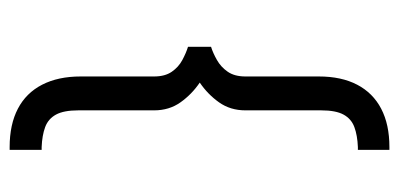

<svg xmlns="http://www.w3.org/2000/svg" viewBox="-240 -498 847 408"><g transform="rotate(-90 184.0 -293.5)"><path d="M70 110V43H76Q101 42 118.5 35.5Q136 29 145 12.5Q154 -4 154 -35V-196Q154 -228 171 -252Q188 -276 213 -293Q188 -310 171 -334Q154 -358 154 -390V-551Q154 -582 145 -598.5Q136 -615 118.5 -621.5Q101 -628 76 -629H70V-697H76Q124 -697 157.5 -679.5Q191 -662 208.5 -628Q226 -594 226 -546V-390Q226 -367 236 -352.5Q246 -338 261 -330Q276 -322 289 -318V-269Q276 -265 261 -256.5Q246 -248 236 -233.5Q226 -219 226 -196V-40Q226 8 208.5 41.5Q191 75 157.5 92.5Q124 110 76 110Z"/></g></svg>

Font: Maven Pro VF Beta
Style: Regular
Weight: 400
Designer: Joe Prince
Foundry: Joe Prince
Version: Version 2.002